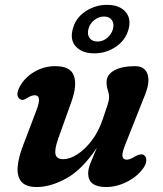

<svg xmlns="http://www.w3.org/2000/svg" viewBox="-20 -740 657 772"><path d="M558.5 -116.5Q568 -110.5 568.2 -96.5Q568.5 -82.5 558 -66.5Q534.5 -31.5 492 -9.8Q449.5 12 406.5 12Q334.5 12 334.5 -43Q334.5 -62 344.8 -86.8Q355 -111.5 369.5 -146Q311 -58.5 247.5 -23.2Q184 12 127.5 12Q84 12 66 -9.5Q48 -31 51 -69Q54 -107 73.5 -157L127 -298Q149.5 -357 120 -357Q106 -357 88.5 -345.5Q80 -340 73 -338.5Q66 -337 59 -342.5Q40.5 -356.5 60 -392.5Q79.5 -428.5 118 -451.2Q156.5 -474 202.5 -474Q263 -474 277 -435.8Q291 -397.5 267.5 -332L213.5 -181Q199 -139.5 203.2 -119.8Q207.5 -100 234.5 -100Q260.5 -100 291 -119.5Q321.5 -139 349 -175Q376.5 -211 393 -260.5Q407 -301.5 412.8 -319.2Q418.5 -337 418.5 -349.5Q418.5 -363 413.5 -377.8Q408.5 -392.5 408.5 -410Q408.5 -439.5 439.2 -456.8Q470 -474 523 -474Q563.5 -474 573.8 -440Q584 -406 559 -348.5L487 -167Q470.5 -127.5 472.2 -112.8Q474 -98 490.5 -98Q502.5 -98 524 -111.5Q546.5 -124 558.5 -116.5ZM359 -525.5Q311.5 -525.5 286 -551.8Q260.5 -578 272.5 -623Q284 -668 323.5 -694.2Q363 -720.5 410.5 -720.5Q458.5 -720.5 483.5 -693.8Q508.5 -667 497 -623Q485.5 -579 446.2 -552.2Q407 -525.5 359 -525.5ZM398.5 -673.5Q377 -673.5 359 -659.2Q341 -645 335.5 -623Q330 -601.5 340.2 -587.2Q350.5 -573 372 -573Q393.5 -573 411 -587.5Q428.5 -602 434 -623Q440 -644.5 430 -659Q420 -673.5 398.5 -673.5Z"/></svg>

Font: Fraunces 9pt SuperSoft SemiBold
Style: Italic
Weight: 600
Italic angle: -16°
Version: Version 1.000;[0bf87f6ff]